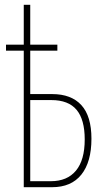

<svg xmlns="http://www.w3.org/2000/svg" viewBox="-20 -780 438 800"><path d="M79 -569H5V-594H79V-760H106V-594H219V-569H106V-388H197Q277 -388 319 -342Q361 -296 361 -202Q361 -105 319 -52.5Q277 0 197 0H79ZM192 -25Q260 -25 296.5 -69Q333 -113 333 -199Q333 -282 299 -322.5Q265 -363 194 -363H106V-25Z"/></svg>

Font: Noto Sans Display Thin Cond
Style: Regular
Weight: 250
Width: 3
Designer: Monotype Design team
Foundry: Monotype Imaging Inc.
Version: Version 1.000